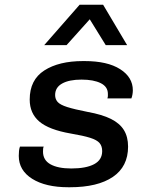

<svg xmlns="http://www.w3.org/2000/svg" viewBox="-20 -778 640 808"><path d="M268 10Q172 10 115.5 -25.5Q59 -61 59 -122Q59 -133 60 -143Q61 -153 64 -161H164Q162 -157 161.5 -152.5Q161 -148 161 -140Q161 -104 192.5 -86.5Q224 -69 280 -69Q342 -69 376 -87Q410 -105 410 -142Q410 -163 399 -176Q388 -189 359.5 -198Q331 -207 278 -216Q186 -232 145.5 -266.5Q105 -301 105 -359Q105 -442 166.5 -481.5Q228 -521 329 -521H336Q432 -521 485.5 -487Q539 -453 539 -398Q539 -390 537.5 -381Q536 -372 533 -364H432Q434 -370 434 -374Q434 -378 434 -383Q434 -413 404 -428Q374 -443 323 -443Q271 -443 241.5 -426.5Q212 -410 212 -378Q212 -361 222.5 -349Q233 -337 263 -327.5Q293 -318 349 -307Q410 -296 447 -277.5Q484 -259 501.5 -230.5Q519 -202 519 -161Q519 -77 455 -33.5Q391 10 274 10ZM166 -588 315 -758H414L515 -588H425L328 -745H401L260 -588Z"/></svg>

Font: Chivo Mono Medium
Style: Italic
Weight: 500
Italic angle: -8.05°
Monospace: yes
Designer: Hector Gatti
Foundry: Omnibus-Type
Version: Version 1.008